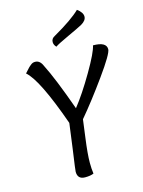

<svg xmlns="http://www.w3.org/2000/svg" viewBox="-130 -955 771 1033"><g transform="rotate(-15 255.5 -438.0)"><path d="M50 -619Q54 -623 63.5 -634Q73 -645 76.5 -648Q80 -651 87 -657Q94 -663 100 -665Q106 -667 113 -667Q140 -667 154 -633Q196 -551 261 -369Q312 -433 371 -534Q430 -635 437 -672Q511 -672 511 -631Q511 -606 430 -493.5Q349 -381 282 -302L269 -203Q257 -115 257 -66Q257 -32 261 -5Q243 3 213 3Q171 3 171 -39Q171 -45 174.5 -70Q178 -95 187.5 -163Q197 -231 206 -302Q112 -567 50 -619ZM404 -795Q382 -783 321 -755Q260 -727 245 -716Q232 -729 232 -745Q232 -765 253 -775Q358 -835 403 -879Q433 -857 433 -834Q433 -812 404 -795Z"/></g></svg>

Font: Overlock
Style: Italic
Weight: 400
Designer: Dario Muhafara
Foundry: Dario Manuel Muhafara
Version: Version 1.002